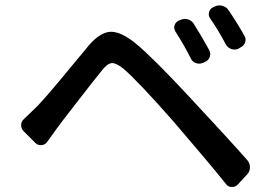

<svg xmlns="http://www.w3.org/2000/svg" viewBox="-20 -747 1040 731"><path d="M648.4 -626Q640.6 -637.7 644.5 -650.4Q648.4 -663.1 661.1 -668.9L667 -670.9Q680.7 -677.7 695.3 -673.3Q710 -668.9 717.8 -656.2Q751 -603.5 776.4 -556.6Q783.2 -543.9 778.8 -530.8Q774.4 -517.6 761.7 -511.7L752.9 -507.8Q739.3 -502 725.6 -506.8Q711.9 -511.7 706.1 -525.4Q677.7 -581.1 648.4 -626ZM780.3 -676.8Q772.5 -687.5 775.9 -700.7Q779.3 -713.9 792 -719.7L798.8 -722.7Q806.6 -726.6 815.4 -726.6Q821.3 -726.6 827.1 -724.6Q841.8 -720.7 849.6 -709Q884.8 -657.2 910.2 -611.3Q918 -598.6 913.1 -585.4Q908.2 -572.3 895.5 -566.4L887.7 -561.5Q874 -555.7 860.4 -560.5Q846.7 -565.4 839.8 -578.1Q812.5 -629.9 780.3 -676.8ZM159.2 -206.1Q151.4 -195.3 137.7 -194.3Q124 -193.4 114.3 -203.1L70.3 -247.1Q60.5 -256.8 60.5 -270.5Q60.5 -285.2 72.3 -294.9Q81.1 -302.7 122.1 -342.8Q142.6 -364.3 174.8 -401.9Q207 -439.5 251.5 -493.7Q295.9 -547.9 317.4 -573.2Q359.4 -623 399.4 -626Q401.4 -626 403.3 -626Q441.4 -626 496.1 -582Q560.5 -529.3 702.1 -377Q860.4 -207 922.9 -135.7Q931.6 -124 931.6 -110.4Q931.6 -94.7 921.9 -84L885.7 -44.9Q877 -35.2 864.3 -35.2Q863.3 -35.2 862.3 -35.2Q848.6 -35.2 840.8 -45.9Q773.4 -129.9 641.6 -283.2Q507.8 -435.5 451.2 -484.4Q423.8 -506.8 407.2 -506.8Q406.2 -506.8 406.2 -506.8Q388.7 -505.9 366.2 -476.6Q339.8 -444.3 272.5 -357.4Q205.1 -270.5 199.2 -261.7Q175.8 -229.5 159.2 -206.1Z"/></svg>

Font: Gen Jyuu GothicL Medium
Style: Regular
Weight: 500
Designer: [Source Han Sans]
Ryoko NISHIZUKA  (kana & ideographs); Paul D. Hunt (Latin, Greek & Cyrillic); Wenlong ZHANG  (bopomofo
Version: Version 1.002.20150607